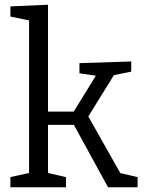

<svg xmlns="http://www.w3.org/2000/svg" viewBox="-20 -792 607 812"><path d="M24 0V-43L115 -63L103 -46V-716L111 -704L24 -722V-765L183 -772V-307L168 -320H306L285 -309L391 -481L398 -470L316 -482V-525L535 -532V-489L446 -471L469 -486L347 -289L346 -313L495 -49L480 -62L562 -43V0H437L288 -272L304 -264H168L183 -273V-46L172 -63L259 -43V0Z"/></svg>

Font: Bitter Thin
Style: Regular
Weight: 400
Version: Version 3.021